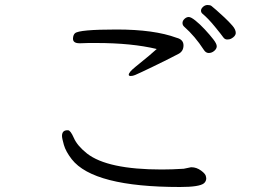

<svg xmlns="http://www.w3.org/2000/svg" viewBox="-20 -763 1040 768"><path d="M715 -88 744 -94H746Q766 -94 784.5 -80.5Q803 -67 804 -56L805 -50Q805 -38 796 -30Q778 -15 700 -15Q354 -15 267 -126Q243 -157 235.5 -183.5Q228 -210 228 -219Q228 -241 248 -242H252Q262 -242 275.5 -211Q289 -180 328 -149Q410 -85 627 -85Q667 -85 715 -88ZM607 -567Q507 -591 366 -591H334Q319 -591 303 -590H298Q272 -590 272 -608V-610Q273 -624 280 -630Q296 -645 446.5 -645Q597 -645 686 -612Q714 -605 714 -581.5Q714 -558 694 -547.5Q674 -537 646 -523Q618 -509 592 -496.5Q566 -484 548 -475.5Q530 -467 520.5 -463Q511 -459 503 -459Q495 -459 495 -464Q495 -474 521 -495Q588 -549 607 -567ZM795 -564Q760 -618 717 -656Q710 -662 710 -671Q710 -680 718 -687.5Q726 -695 735 -695Q744 -695 762 -680.5Q780 -666 799.5 -645Q819 -624 833 -606Q847 -588 847 -578Q847 -568 837 -559.5Q827 -551 815 -551Q803 -551 795 -564ZM904 -608Q898 -605 888.5 -605Q879 -605 872.5 -614.5Q866 -624 839 -657Q812 -690 790 -708Q784 -713 784 -720.5Q784 -728 792 -735.5Q800 -743 810.5 -743Q821 -743 826 -739Q831 -735 845.5 -722.5Q860 -710 878 -693Q896 -676 909.5 -660.5Q923 -645 923 -631.5Q923 -618 904 -608Z"/></svg>

Font: LXGW WenKai Lite
Style: Regular
Weight: 400
Designer: LXGW / Fontworks Inc.
Foundry: LXGW / Fontworks Inc.
Version: Version 1.511; March 25, 2025